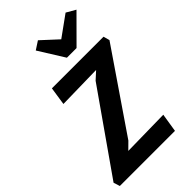

<svg xmlns="http://www.w3.org/2000/svg" viewBox="-322 -1126 1225 1225"><g transform="rotate(-45 290.5 -513.5)"><path d="M-8 0 -21.5 -43 357.5 -584 408.5 -630.5 107.5 -624.5 126 -747H592L603.5 -705L235.5 -166.5L188.5 -120L509.5 -125.5L489.5 0ZM332 -817.5 224 -990.5 280 -1027 389.5 -926 529.5 -1027 592 -991 419 -817.5Z"/></g></svg>

Font: Merriweather Sans Italic
Style: Bold
Weight: 700
Italic angle: -7.5°
Designer: Eben Sorkin
Foundry: Eben Sorkin
Version: Version 1.008; ttfautohint (v1.7.19-72a1) -l 8 -r 50 -G 200 